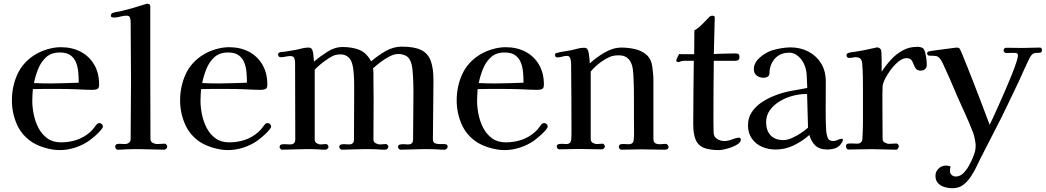

<svg xmlns="http://www.w3.org/2000/svg" viewBox="-20 -792 5539 1017"><path d="M397 -354Q397 -382 394.5 -410Q392 -438 382.5 -461.5Q373 -485 353 -499.5Q333 -514 297 -514Q252 -514 224.5 -489Q197 -464 182 -426.5Q167 -389 160 -352Q182 -351 204.5 -350.5Q227 -350 249 -350Q286 -350 323 -351.5Q360 -353 397 -354ZM525 -122Q525 -119 523 -115Q518 -106 505 -92.5Q492 -79 477.5 -67Q463 -55 454 -48Q420 -24 379 -10.5Q338 3 296 3Q261 3 220.5 -8.5Q180 -20 150 -39Q94 -76 68.5 -135.5Q43 -195 43 -260Q43 -334 72 -398Q101 -462 165 -502Q194 -520 231 -531Q268 -542 302 -542Q362 -542 407.5 -518Q453 -494 479 -449.5Q505 -405 505 -344Q505 -325 495.5 -320.5Q486 -316 469 -316Q449 -316 429 -317Q409 -318 389 -319Q362 -320 335.5 -320.5Q309 -321 283 -321Q251 -321 218.5 -321Q186 -321 154 -320Q153 -304 152 -289Q151 -274 151 -258Q151 -223 159 -184.5Q167 -146 184.5 -113Q202 -80 231 -59Q260 -38 303 -38Q347 -38 386 -51Q425 -64 458 -93Q468 -102 475.5 -112Q483 -122 491 -132Q497 -140 507 -140Q514 -140 519.5 -134.5Q525 -129 525 -122Z M866 -15Q866 -9 860.5 -4Q855 1 849 1Q818 1 786 -0.5Q754 -2 722 -2Q703 -2 684.5 -2Q666 -2 647 -1Q636 0 625 0.5Q614 1 603 1Q597 1 593.5 -5Q590 -11 590 -16Q590 -26 601 -29Q610 -31 620.5 -30Q631 -29 641 -29Q653 -29 662.5 -35.5Q672 -42 672 -55Q672 -132 673 -210Q674 -288 674 -365Q674 -443 673 -521Q672 -599 672 -677Q672 -688 668.5 -698.5Q665 -709 651 -709Q634 -709 617 -704Q600 -699 582 -699Q579 -699 573 -701Q567 -703 567 -707Q567 -720 576 -723Q588 -728 601 -729.5Q614 -731 625 -734Q657 -742 688.5 -751Q720 -760 751 -770Q754 -771 756.5 -771.5Q759 -772 762 -772Q776 -772 776 -757Q776 -729 776 -700.5Q776 -672 776 -643V-375Q776 -296 776.5 -215.5Q777 -135 777 -55Q777 -42 789 -35.5Q801 -29 812 -29Q823 -29 833.5 -30Q844 -31 854 -31Q858 -31 862 -25Q866 -19 866 -15Z M1288 -354Q1288 -382 1285.5 -410Q1283 -438 1273.5 -461.5Q1264 -485 1244 -499.5Q1224 -514 1188 -514Q1143 -514 1115.5 -489Q1088 -464 1073 -426.5Q1058 -389 1051 -352Q1073 -351 1095.5 -350.5Q1118 -350 1140 -350Q1177 -350 1214 -351.5Q1251 -353 1288 -354ZM1416 -122Q1416 -119 1414 -115Q1409 -106 1396 -92.5Q1383 -79 1368.5 -67Q1354 -55 1345 -48Q1311 -24 1270 -10.5Q1229 3 1187 3Q1152 3 1111.5 -8.5Q1071 -20 1041 -39Q985 -76 959.5 -135.5Q934 -195 934 -260Q934 -334 963 -398Q992 -462 1056 -502Q1085 -520 1122 -531Q1159 -542 1193 -542Q1253 -542 1298.5 -518Q1344 -494 1370 -449.5Q1396 -405 1396 -344Q1396 -325 1386.5 -320.5Q1377 -316 1360 -316Q1340 -316 1320 -317Q1300 -318 1280 -319Q1253 -320 1226.5 -320.5Q1200 -321 1174 -321Q1142 -321 1109.5 -321Q1077 -321 1045 -320Q1044 -304 1043 -289Q1042 -274 1042 -258Q1042 -223 1050 -184.5Q1058 -146 1075.5 -113Q1093 -80 1122 -59Q1151 -38 1194 -38Q1238 -38 1277 -51Q1316 -64 1349 -93Q1359 -102 1366.5 -112Q1374 -122 1382 -132Q1388 -140 1398 -140Q1405 -140 1410.5 -134.5Q1416 -129 1416 -122Z M2351 -15Q2351 -8 2345.5 -3.5Q2340 1 2333 1Q2323 1 2313.5 0.5Q2304 0 2293 -1Q2274 -2 2256 -2Q2238 -2 2219 -2Q2189 -2 2159.5 -0.5Q2130 1 2101 1Q2097 1 2092.5 -4Q2088 -9 2088 -13Q2088 -24 2098.5 -26.5Q2109 -29 2122 -28Q2135 -27 2142 -27Q2168 -27 2168 -53Q2168 -117 2169 -180.5Q2170 -244 2170 -308Q2170 -328 2169 -359.5Q2168 -391 2165 -421.5Q2162 -452 2154 -469Q2146 -489 2128 -497.5Q2110 -506 2089 -506Q2068 -506 2043 -493Q2018 -480 1994.5 -462Q1971 -444 1956 -430Q1958 -417 1958 -402.5Q1958 -388 1958 -374Q1958 -345 1958.5 -315.5Q1959 -286 1959 -257Q1959 -206 1958.5 -155Q1958 -104 1958 -53Q1958 -40 1969.5 -33.5Q1981 -27 1993 -27Q2001 -27 2008.5 -28Q2016 -29 2024 -29Q2029 -29 2033 -24Q2037 -19 2037 -15Q2037 -8 2031.5 -3.5Q2026 1 2019 1Q2009 1 1999.5 0.5Q1990 0 1979 -1Q1960 -2 1941.5 -2Q1923 -2 1905 -2Q1876 -2 1847.5 -0.5Q1819 1 1790 1Q1786 1 1781.5 -4Q1777 -9 1777 -13Q1777 -25 1788 -27Q1798 -29 1808.5 -28Q1819 -27 1829 -27Q1855 -27 1855 -53Q1855 -120 1855.5 -186.5Q1856 -253 1856 -320Q1856 -340 1855.5 -368Q1855 -396 1851.5 -424Q1848 -452 1840 -469Q1833 -485 1818 -494.5Q1803 -504 1785 -504Q1772 -504 1758 -501Q1742 -497 1720.5 -483Q1699 -469 1679 -452.5Q1659 -436 1647 -423Q1647 -331 1647 -238Q1647 -145 1647 -53Q1647 -40 1657 -33.5Q1667 -27 1678 -27Q1686 -27 1693 -28Q1700 -29 1707 -29Q1712 -29 1716 -24Q1720 -19 1720 -15Q1720 -8 1714.5 -3.5Q1709 1 1702 1Q1693 1 1684 0.5Q1675 0 1665 -1Q1647 -2 1629 -2Q1611 -2 1593 -2Q1564 -2 1534 -0.5Q1504 1 1474 1Q1469 1 1465 -4Q1461 -9 1461 -13Q1461 -25 1472 -27Q1483 -29 1494.5 -28Q1506 -27 1517 -27Q1544 -27 1544 -53Q1544 -154 1543.5 -255.5Q1543 -357 1543 -458Q1543 -472 1539 -483.5Q1535 -495 1518 -495Q1505 -495 1493 -492Q1481 -489 1468 -489Q1453 -489 1453 -504Q1453 -512 1463 -515Q1468 -517 1474.5 -517Q1481 -517 1487 -518Q1501 -520 1514.5 -522.5Q1528 -525 1541 -527Q1559 -530 1577 -535Q1595 -540 1614 -540Q1626 -540 1631 -533Q1638 -522 1640 -500.5Q1642 -479 1643 -466Q1674 -492 1713.5 -517.5Q1753 -543 1795 -543Q1845 -543 1883 -528Q1921 -513 1946 -467Q1979 -496 2021 -520.5Q2063 -545 2108 -545Q2175 -545 2211 -527Q2247 -509 2261.5 -470Q2276 -431 2276 -367Q2276 -289 2274.5 -210.5Q2273 -132 2273 -54Q2273 -39 2282.5 -34Q2292 -29 2305.5 -29Q2319 -29 2329 -29Q2337 -29 2344 -27Q2351 -25 2351 -15Z M2753 -354Q2753 -382 2750.5 -410Q2748 -438 2738.5 -461.5Q2729 -485 2709 -499.5Q2689 -514 2653 -514Q2608 -514 2580.5 -489Q2553 -464 2538 -426.5Q2523 -389 2516 -352Q2538 -351 2560.5 -350.5Q2583 -350 2605 -350Q2642 -350 2679 -351.5Q2716 -353 2753 -354ZM2881 -122Q2881 -119 2879 -115Q2874 -106 2861 -92.5Q2848 -79 2833.5 -67Q2819 -55 2810 -48Q2776 -24 2735 -10.5Q2694 3 2652 3Q2617 3 2576.5 -8.5Q2536 -20 2506 -39Q2450 -76 2424.5 -135.5Q2399 -195 2399 -260Q2399 -334 2428 -398Q2457 -462 2521 -502Q2550 -520 2587 -531Q2624 -542 2658 -542Q2718 -542 2763.5 -518Q2809 -494 2835 -449.5Q2861 -405 2861 -344Q2861 -325 2851.5 -320.5Q2842 -316 2825 -316Q2805 -316 2785 -317Q2765 -318 2745 -319Q2718 -320 2691.5 -320.5Q2665 -321 2639 -321Q2607 -321 2574.5 -321Q2542 -321 2510 -320Q2509 -304 2508 -289Q2507 -274 2507 -258Q2507 -223 2515 -184.5Q2523 -146 2540.5 -113Q2558 -80 2587 -59Q2616 -38 2659 -38Q2703 -38 2742 -51Q2781 -64 2814 -93Q2824 -102 2831.5 -112Q2839 -122 2847 -132Q2853 -140 2863 -140Q2870 -140 2875.5 -134.5Q2881 -129 2881 -122Z M3521 -14Q3521 -5 3515 -2Q3509 1 3501 1Q3470 1 3438 0Q3406 -1 3374 -1Q3349 -1 3322.5 0Q3296 1 3270 1Q3266 1 3262 -4Q3258 -9 3258 -13Q3258 -26 3268 -28Q3279 -30 3289.5 -29Q3300 -28 3310 -28Q3336 -28 3337 -54Q3339 -77 3338.5 -100Q3338 -123 3338 -145V-269Q3338 -290 3337.5 -325.5Q3337 -361 3335 -395.5Q3333 -430 3327 -448Q3310 -499 3259 -499Q3229 -499 3209.5 -490.5Q3190 -482 3165 -465Q3150 -454 3135.5 -441Q3121 -428 3109 -413Q3109 -323 3109 -233.5Q3109 -144 3109 -55Q3109 -42 3120 -35.5Q3131 -29 3142 -29Q3150 -29 3157.5 -30Q3165 -31 3172 -31Q3176 -31 3180 -26Q3184 -21 3184 -17Q3184 -10 3178.5 -5.5Q3173 -1 3167 -1Q3136 -1 3105 -2Q3074 -3 3043 -3Q3018 -3 2993 -2Q2968 -1 2943 -1Q2937 -1 2933 -5.5Q2929 -10 2929 -15Q2929 -26 2939 -28.5Q2949 -31 2961 -30Q2973 -29 2980 -29Q3004 -29 3006 -55Q3007 -69 3007 -83Q3007 -97 3007 -110Q3007 -196 3006.5 -283Q3006 -370 3005 -457Q3005 -468 3001 -482Q2997 -496 2983 -496Q2970 -496 2958 -492Q2946 -488 2933 -488Q2920 -488 2920 -500Q2920 -507 2922 -509Q2924 -511 2931 -512Q2949 -517 2968 -519.5Q2987 -522 3006 -526Q3023 -530 3040 -534.5Q3057 -539 3074 -539Q3086 -539 3091 -532Q3096 -525 3098.5 -510Q3101 -495 3102.5 -480Q3104 -465 3104 -456Q3137 -487 3182 -513.5Q3227 -540 3273 -540Q3308 -540 3343 -532Q3378 -524 3403.5 -502.5Q3429 -481 3435 -440Q3437 -423 3439 -404.5Q3441 -386 3441 -369Q3441 -291 3441 -213Q3441 -135 3441 -57Q3441 -40 3450 -34Q3459 -28 3475 -28Q3483 -28 3490.5 -29Q3498 -30 3506 -30Q3512 -30 3516.5 -24.5Q3521 -19 3521 -14Z M3904 -52Q3904 -40 3890 -30Q3876 -20 3856 -12.5Q3836 -5 3817.5 -1Q3799 3 3789 3Q3737 3 3707 -9.5Q3677 -22 3664.5 -52.5Q3652 -83 3652 -135Q3652 -218 3653 -302Q3654 -386 3655 -470H3611Q3607 -470 3603.5 -470Q3600 -470 3595 -469Q3589 -469 3583.5 -466Q3578 -463 3572 -463Q3569 -463 3565.5 -465.5Q3562 -468 3562 -471Q3562 -475 3568.5 -488.5Q3575 -502 3577 -506Q3580 -505 3588 -505H3657L3658 -631Q3682 -645 3701 -665Q3720 -685 3739 -704Q3746 -709 3752 -709Q3756 -709 3761.5 -707Q3767 -705 3766 -700L3761 -506Q3790 -507 3819.5 -508Q3849 -509 3878 -509Q3897 -509 3897 -491Q3897 -470 3876 -470H3761Q3760 -402 3759.5 -334Q3759 -266 3759 -198Q3759 -171 3759 -143.5Q3759 -116 3760 -89Q3761 -67 3778.5 -56Q3796 -45 3817 -45Q3836 -45 3859.5 -54Q3883 -63 3892 -63Q3904 -63 3904 -52Z M4260 -116Q4258 -160 4257.5 -205Q4257 -250 4255 -294H4246Q4215 -294 4179 -284.5Q4143 -275 4111 -256Q4079 -237 4058.5 -209Q4038 -181 4038 -145Q4038 -101 4061.5 -75.5Q4085 -50 4130 -50Q4150 -50 4175 -61Q4200 -72 4223 -87.5Q4246 -103 4260 -116ZM4445 -52Q4445 -45 4438.5 -35.5Q4432 -26 4427 -21Q4414 -9 4397 -4.5Q4380 0 4363 0Q4322 0 4300 -20Q4278 -40 4267 -77Q4230 -44 4184.5 -22Q4139 0 4088 0Q4049 0 4016 -14.5Q3983 -29 3962.5 -58Q3942 -87 3942 -128Q3942 -168 3962 -198Q3982 -228 4013 -249Q4044 -270 4077 -283Q4120 -301 4165.5 -309.5Q4211 -318 4256 -326Q4255 -356 4253 -393Q4251 -430 4237 -457Q4227 -478 4206.5 -495.5Q4186 -513 4161 -513Q4119 -513 4092 -489Q4065 -465 4057 -424Q4056 -417 4056 -409Q4056 -401 4054 -395Q4052 -388 4042.5 -384Q4033 -380 4026 -380Q4004 -380 3988.5 -391.5Q3973 -403 3973 -427Q3973 -440 3977 -449Q3983 -466 3998.5 -481.5Q4014 -497 4033.5 -508.5Q4053 -520 4069 -525Q4091 -532 4118 -536.5Q4145 -541 4167 -541Q4220 -541 4262.5 -518.5Q4305 -496 4329.5 -456Q4354 -416 4354 -361V-330Q4354 -272 4353.5 -214.5Q4353 -157 4356 -99Q4358 -80 4364 -62.5Q4370 -45 4394 -45Q4406 -45 4417.5 -51Q4429 -57 4438 -57Q4445 -57 4445 -52Z M4889 -448Q4889 -434 4880 -426Q4871 -418 4857 -418Q4839 -418 4831.5 -428Q4824 -438 4819.5 -451Q4815 -464 4807.5 -474Q4800 -484 4781 -484Q4762 -484 4740.5 -467Q4719 -450 4700 -425Q4681 -400 4668.5 -375Q4656 -350 4655 -334Q4654 -313 4654 -291.5Q4654 -270 4654 -249Q4654 -201 4654.5 -152.5Q4655 -104 4655 -56Q4655 -43 4667 -36.5Q4679 -30 4690 -30Q4700 -30 4709 -31Q4718 -32 4728 -32Q4733 -32 4737 -27Q4741 -22 4741 -18Q4741 -12 4736.5 -5.5Q4732 1 4726 1Q4694 1 4662 -0.5Q4630 -2 4598 -2Q4567 -2 4536 -1Q4505 0 4473 0Q4468 0 4464.5 -6Q4461 -12 4461 -16Q4461 -29 4471 -31Q4482 -33 4495 -32Q4508 -31 4519 -31Q4547 -31 4548 -57Q4551 -103 4551 -149Q4551 -195 4551 -241V-315Q4551 -350 4550.5 -385Q4550 -420 4547 -455Q4546 -472 4538 -480.5Q4530 -489 4512 -489Q4504 -489 4496 -487Q4488 -485 4480 -485Q4464 -485 4464 -499Q4464 -508 4473 -511Q4483 -515 4494.5 -516Q4506 -517 4516 -519Q4556 -525 4593 -534Q4596 -534 4610 -537.5Q4624 -541 4625 -541Q4639 -541 4646 -529Q4648 -526 4649 -510Q4650 -494 4650 -473.5Q4650 -453 4650 -435.5Q4650 -418 4650 -412Q4672 -446 4699.5 -476Q4727 -506 4761.5 -525Q4796 -544 4839 -544Q4867 -544 4874.5 -529.5Q4882 -515 4885 -492Q4887 -482 4888 -470.5Q4889 -459 4889 -448Z M5499 -528Q5499 -515 5491.5 -513.5Q5484 -512 5474 -512Q5458 -512 5450 -506Q5442 -500 5434 -486Q5419 -455 5405 -424Q5391 -393 5377 -362Q5346 -298 5315.5 -233.5Q5285 -169 5252 -106Q5231 -66 5211 -26Q5191 14 5170 54Q5160 76 5148.5 98.5Q5137 121 5124 141Q5106 169 5082.5 187Q5059 205 5024 205Q5004 205 4983.5 199Q4963 193 4949 178.5Q4935 164 4935 139Q4935 117 4951.5 101Q4968 85 4990 85Q5005 85 5015 90Q5012 102 5012 115Q5012 128 5021.5 135.5Q5031 143 5042 143Q5065 143 5082.5 125.5Q5100 108 5113 84.5Q5126 61 5133 43Q5141 23 5144.5 10.5Q5148 -2 5148 -24Q5148 -30 5146 -42Q5144 -54 5141 -67Q5138 -80 5136 -85Q5117 -135 5094.5 -184.5Q5072 -234 5050 -283Q5032 -327 5013 -370Q4994 -413 4974 -456Q4971 -461 4968.5 -466Q4966 -471 4963 -476Q4951 -494 4936.5 -495.5Q4922 -497 4904 -497Q4891 -497 4891 -510Q4891 -518 4901 -520Q4903 -521 4924.5 -524Q4946 -527 4973.5 -530.5Q5001 -534 5023 -537Q5045 -540 5047 -540Q5057 -540 5062 -536Q5065 -533 5076.5 -505.5Q5088 -478 5104.5 -436.5Q5121 -395 5139.5 -347.5Q5158 -300 5175 -255.5Q5192 -211 5204.5 -177.5Q5217 -144 5222 -131Q5228 -142 5241 -170.5Q5254 -199 5271 -237Q5288 -275 5306 -316.5Q5324 -358 5339 -395.5Q5354 -433 5363 -460.5Q5372 -488 5372 -497Q5372 -511 5361 -511.5Q5350 -512 5340 -512Q5333 -512 5325.5 -511.5Q5318 -511 5310 -511Q5305 -511 5300.5 -515Q5296 -519 5296 -524Q5296 -529 5299 -534Q5302 -539 5308 -539Q5331 -539 5353.5 -538.5Q5376 -538 5398 -538Q5421 -538 5443 -539Q5465 -540 5487 -540Q5499 -540 5499 -528Z"/></svg>

Font: Kaisei Decol Medium
Style: Regular
Weight: 500
Designer: Font-Kai, 金井和夫
Foundry: KAZUO KANAI
Version: Version 5.003